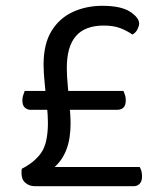

<svg xmlns="http://www.w3.org/2000/svg" viewBox="-20 -641 544 661"><path d="M384 -263H85Q74 -263 65.5 -270.5Q57 -278 57 -296Q57 -306 60 -313.5Q63 -321 65 -328H405Q408 -321 410.5 -313.5Q413 -306 413 -296Q413 -278 405 -270.5Q397 -263 384 -263ZM145 -219Q145 -242 141.5 -278Q138 -314 134 -352.5Q130 -391 130 -418Q130 -490 157.5 -534.5Q185 -579 231 -600Q277 -621 332 -621Q397 -621 428 -600.5Q459 -580 459 -560Q459 -552 453.5 -540.5Q448 -529 436 -522Q414 -537 391.5 -545Q369 -553 337 -553Q273 -553 241.5 -517Q210 -481 210 -407Q210 -381 213.5 -344Q217 -307 220 -272.5Q223 -238 223 -217Q223 -164 209 -127Q195 -90 168 -66H461Q465 -59 467 -51.5Q469 -44 469 -33Q469 -17 461 -8.5Q453 0 440 0H100Q81 0 67.5 -11.5Q54 -23 54 -45Q54 -54 55 -60Q100 -83 122.5 -116Q145 -149 145 -219Z"/></svg>

Font: Baloo Bhaina 2
Style: Regular
Weight: 400
Designer: Yesha Goshar, Manish Minz, Shuchita Grover and Ek Type
Foundry: Ek Type
Version: Version 1.700